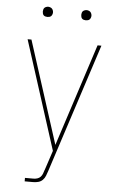

<svg xmlns="http://www.w3.org/2000/svg" viewBox="-60 -739 621 995"><g transform="rotate(5 250.0 -241.0)"><path d="M107 215V197H151Q161 197 171 194Q181 191 188 183.5Q195 176 198.5 166.5Q202 157 205 147L206 146V145Q206 145 206 145Q206 145 206 145L239 45L58 -520H78L249 13L422 -520H442L224 151Q220 163 215 176Q210 189 200.5 198.5Q191 208 178 211.5Q165 215 151 215ZM350 -644Q345 -644 339.5 -645.5Q334 -647 330.5 -650.5Q327 -654 325.5 -659.5Q324 -665 324 -670Q324 -675 325.5 -680.5Q327 -686 330.5 -689.5Q334 -693 339.5 -695Q345 -697 350 -697Q355 -697 360.5 -695Q366 -693 369.5 -689.5Q373 -686 375 -680.5Q377 -675 377 -670Q377 -665 375 -659.5Q373 -654 369.5 -650.5Q366 -647 360.5 -645.5Q355 -644 350 -644ZM150 -644Q145 -644 139.5 -645.5Q134 -647 130.5 -650.5Q127 -654 125.5 -659.5Q124 -665 124 -670Q124 -675 125.5 -680.5Q127 -686 130.5 -689.5Q134 -693 139.5 -695Q145 -697 150 -697Q155 -697 160.5 -695Q166 -693 169.5 -689.5Q173 -686 175 -680.5Q177 -675 177 -670Q177 -665 175 -659.5Q173 -654 169.5 -650.5Q166 -647 160.5 -645.5Q155 -644 150 -644Z"/></g></svg>

Font: Zed Mono Thin
Style: Regular
Weight: 100
Monospace: yes
Designer: Belleve Invis
Foundry: Belleve Invis
Version: Version 1.0.0; ttfautohint (v1.8.4)